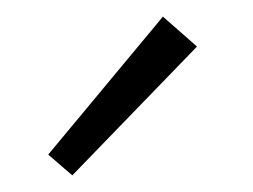

<svg xmlns="http://www.w3.org/2000/svg" viewBox="-20 -713 304 231"><path d="M38 -527 176 -693 217 -657 67 -502Z"/></svg>

Font: Ysabeau Infant Semilight
Style: Regular
Weight: 300
Designer: Christian Thalmann (Catharsis Fonts)
Version: Version 0.003